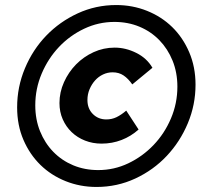

<svg xmlns="http://www.w3.org/2000/svg" viewBox="-20 -731 807 762"><path d="M48 -305Q48 -386 79 -460Q110 -534 163.5 -589.5Q217 -645 288.5 -678Q360 -711 441 -711Q506 -711 563.5 -688Q621 -665 663.5 -623.5Q706 -582 731 -523.5Q756 -465 756 -395Q756 -315 725.5 -242Q695 -169 642 -112.5Q589 -56 517 -22.5Q445 11 363 11Q298 11 240.5 -12Q183 -35 140.5 -76.5Q98 -118 73 -176Q48 -234 48 -305ZM684 -387Q684 -443 665 -490Q646 -537 612.5 -571.5Q579 -606 533.5 -625Q488 -644 434 -644Q371 -644 314 -617Q257 -590 214 -544.5Q171 -499 145.5 -439Q120 -379 120 -313Q120 -257 139 -210Q158 -163 191.5 -128.5Q225 -94 270.5 -75Q316 -56 370 -56Q433 -56 489.5 -83Q546 -110 589.5 -155.5Q633 -201 658.5 -261Q684 -321 684 -387ZM216 -322Q216 -365 234 -405Q252 -445 282 -475.5Q312 -506 351.5 -524Q391 -542 435 -542Q479 -542 521 -521Q563 -500 585 -462Q565 -445 545 -429Q525 -413 505 -396Q489 -419 470.5 -431.5Q452 -444 427 -444Q407 -444 389 -435.5Q371 -427 357.5 -412Q344 -397 335.5 -377Q327 -357 327 -334Q327 -300 348.5 -278.5Q370 -257 402 -257Q424 -257 442.5 -266Q461 -275 481 -292Q493 -273 505.5 -254.5Q518 -236 530 -217Q500 -190 462.5 -175.5Q425 -161 383 -161Q348 -161 317.5 -173Q287 -185 264.5 -206.5Q242 -228 229 -257.5Q216 -287 216 -322Z"/></svg>

Font: Rosa Sans Black
Style: Italic
Weight: 900
Italic angle: -12°
Designer: Pentagram / MCKL
Foundry: Pentagram / MCKL
Version: Version 1.005;September 16, 2019;FontCreator 11.5.0.2425 64-